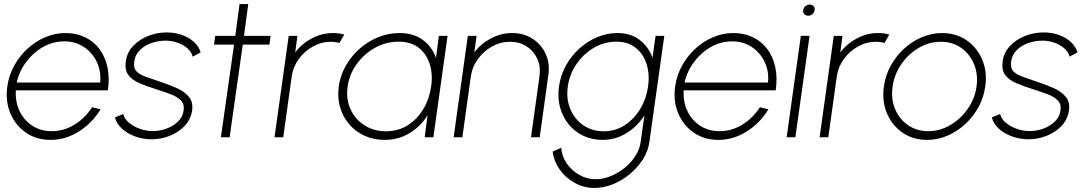

<svg xmlns="http://www.w3.org/2000/svg" viewBox="-20 -677 5350 947"><path d="M229 13Q160 13 108.2 -22.5Q56.5 -58 31.2 -117.8Q6 -177.5 16 -250Q23.5 -305 49.8 -352.8Q76 -400.5 115.5 -436.8Q155 -473 203.2 -493.5Q251.5 -514 303 -514Q357 -514 399.8 -493.2Q442.5 -472.5 470.8 -434.8Q499 -397 510 -345.2Q521 -293.5 512 -231.5H58Q55 -173.5 77 -128.2Q99 -83 140 -56.5Q181 -30 235 -30Q294 -30 346.2 -61.5Q398.5 -93 434 -148L476 -138Q436.5 -71.5 370.2 -29.2Q304 13 229 13ZM62.5 -270H474Q479.5 -324.5 457.8 -370.8Q436 -417 394.2 -445Q352.5 -473 297.5 -473Q242 -473 193.2 -445.8Q144.5 -418.5 109.8 -372.2Q75 -326 62.5 -270Z M725 10Q683 9.5 644.8 -4.8Q606.5 -19 580.2 -43.5Q554 -68 547 -98L588 -114.5Q593.5 -90 616.8 -71Q640 -52 671.2 -41.2Q702.5 -30.5 732.5 -30.5Q769 -30.5 802.2 -43Q835.5 -55.5 858.5 -78.2Q881.5 -101 885.5 -131Q890.5 -163 872.2 -181.5Q854 -200 823.8 -211.5Q793.5 -223 760.5 -233.5Q706.5 -250 668.5 -266.5Q630.5 -283 612.5 -308Q594.5 -333 600.5 -375Q606.5 -418.5 636.5 -450.2Q666.5 -482 710.2 -499.5Q754 -517 801 -517Q863 -517 909.5 -489.8Q956 -462.5 969.5 -418.5L930.5 -397.5Q924 -422 903.5 -439.5Q883 -457 854.8 -466.8Q826.5 -476.5 797 -476.5Q760 -476.5 726.2 -464.5Q692.5 -452.5 669.8 -429.8Q647 -407 642.5 -375.5Q637.5 -343 652.5 -326.2Q667.5 -309.5 698 -298.8Q728.5 -288 769.5 -274Q814.5 -259.5 852.5 -242.2Q890.5 -225 912 -199Q933.5 -173 927.5 -131.5Q921 -88 890.8 -56Q860.5 -24 816.5 -6.8Q772.5 10.5 725 10Z M1309 -457H1177.5L1112.5 0H1069.5L1134.5 -457H1035.5L1041.5 -500H1140.5L1161.5 -657H1204.5L1183.5 -500H1314.5Z M1334 0 1404 -500H1447L1436 -418.5Q1469 -462 1518.5 -488Q1568 -514 1622.5 -514Q1652 -514 1678 -506.5L1654 -465Q1633.5 -471 1612.5 -471Q1565.5 -471 1524 -448Q1482.5 -425 1454.2 -386.8Q1426 -348.5 1419 -301.5L1377 0Z M2144.5 -500H2187.5L2117.5 0H2074.5L2089 -109Q2055.5 -54.5 2001 -20.8Q1946.5 13 1877.5 13Q1823 13 1778 -7.5Q1733 -28 1702 -64.5Q1671 -101 1657.2 -148.5Q1643.5 -196 1651 -251Q1658.5 -305.5 1685.8 -353.2Q1713 -401 1754 -437Q1795 -473 1845.5 -493.5Q1896 -514 1950 -514Q2020 -514 2065.5 -480.2Q2111 -446.5 2130.5 -391.5ZM1883 -29.5Q1944 -29.5 1991 -59.2Q2038 -89 2068 -139.2Q2098 -189.5 2106.5 -250Q2115.5 -312 2099.2 -362.2Q2083 -412.5 2044.2 -442Q2005.5 -471.5 1945.5 -471.5Q1884.5 -471.5 1830.5 -441.8Q1776.5 -412 1739.8 -361.5Q1703 -311 1694.5 -250Q1686 -188 1709 -138Q1732 -88 1778 -58.8Q1824 -29.5 1883 -29.5Z M2684.5 -306 2642 0H2599L2641 -301.5Q2647.5 -348.5 2630.2 -386.8Q2613 -425 2577.8 -448Q2542.5 -471 2496 -471Q2449 -471 2407.5 -448Q2366 -425 2337.8 -386.8Q2309.5 -348.5 2302.5 -301.5L2260.5 0H2217.5L2287.5 -500H2330.5L2319.5 -418.5Q2352.5 -462 2402 -488Q2451.5 -514 2506 -514Q2563.5 -514 2606.8 -486Q2650 -458 2671.5 -410.8Q2693 -363.5 2684.5 -306Z M3213.5 -500H3256.5L3183 23Q3177 68 3151 108.8Q3125 149.5 3086.5 181.5Q3048 213.5 3002.8 231.8Q2957.5 250 2911.5 250Q2859.5 250 2814.8 225.2Q2770 200.5 2741 159.8Q2712 119 2706 70.5L2748 52Q2751 94.5 2775.8 129.8Q2800.5 165 2838 186Q2875.5 207 2918 207Q2955 207 2992.2 191.8Q3029.5 176.5 3061.2 150.8Q3093 125 3114 92Q3135 59 3140 23L3158.5 -108Q3124 -54 3070.2 -20.5Q3016.5 13 2951.5 13Q2899.5 13 2856.8 -7.5Q2814 -28 2784.5 -64.2Q2755 -100.5 2742.2 -148Q2729.5 -195.5 2737 -250Q2744.5 -305 2770.8 -352.8Q2797 -400.5 2836.8 -436.8Q2876.5 -473 2925 -493.5Q2973.5 -514 3025.5 -514Q3090.5 -514 3134.5 -480.5Q3178.5 -447 3198.5 -392.5ZM2957.5 -29.5Q3016 -29.5 3062.5 -60.2Q3109 -91 3138.8 -141.2Q3168.5 -191.5 3176.5 -250Q3185 -310 3169.2 -360.5Q3153.5 -411 3115.5 -441.2Q3077.5 -471.5 3020 -471.5Q2961.5 -471.5 2910 -441.8Q2858.5 -412 2823.8 -361.5Q2789 -311 2780.5 -250Q2772 -188.5 2793.2 -138.5Q2814.5 -88.5 2857.5 -59Q2900.5 -29.5 2957.5 -29.5Z M3523 13Q3454 13 3402.2 -22.5Q3350.5 -58 3325.2 -117.8Q3300 -177.5 3310 -250Q3317.5 -305 3343.8 -352.8Q3370 -400.5 3409.5 -436.8Q3449 -473 3497.2 -493.5Q3545.5 -514 3597 -514Q3651 -514 3693.8 -493.2Q3736.5 -472.5 3764.8 -434.8Q3793 -397 3804 -345.2Q3815 -293.5 3806 -231.5H3352Q3349 -173.5 3371 -128.2Q3393 -83 3434 -56.5Q3475 -30 3529 -30Q3588 -30 3640.2 -61.5Q3692.5 -93 3728 -148L3770 -138Q3730.5 -71.5 3664.2 -29.2Q3598 13 3523 13ZM3356.5 -270H3768Q3773.5 -324.5 3751.8 -370.8Q3730 -417 3688.2 -445Q3646.5 -473 3591.5 -473Q3536 -473 3487.2 -445.8Q3438.5 -418.5 3403.8 -372.2Q3369 -326 3356.5 -270Z M3930 -500H3973L3903 0H3860ZM3966.5 -599.5Q3954.5 -599.5 3947 -607.2Q3939.5 -615 3941.5 -627Q3943.5 -639.5 3952.8 -647Q3962 -654.5 3974 -654.5Q3985.5 -654.5 3992.8 -647Q4000 -639.5 3998 -627.5Q3996 -615 3987 -607.2Q3978 -599.5 3966.5 -599.5Z M4022.5 0 4092.5 -500H4135.5L4124.5 -418.5Q4157.5 -462 4207 -488Q4256.5 -514 4311 -514Q4340.5 -514 4366.5 -506.5L4342.5 -465Q4322 -471 4301 -471Q4254 -471 4212.5 -448Q4171 -425 4142.8 -386.8Q4114.5 -348.5 4107.5 -301.5L4065.5 0Z M4552.5 13Q4483.5 13 4431.8 -22.5Q4380 -58 4354.8 -117.8Q4329.5 -177.5 4339.5 -250Q4347 -305 4373.2 -352.8Q4399.5 -400.5 4439 -436.8Q4478.5 -473 4526.8 -493.5Q4575 -514 4626.5 -514Q4695.5 -514 4747.2 -478.5Q4799 -443 4824.5 -383Q4850 -323 4839.5 -250Q4832 -195.5 4805.8 -148Q4779.5 -100.5 4740 -64.2Q4700.5 -28 4652.5 -7.5Q4604.5 13 4552.5 13ZM4558.5 -30Q4616.5 -30 4667.8 -60.5Q4719 -91 4753.8 -141Q4788.5 -191 4796.5 -250Q4805 -309.5 4784.5 -359.8Q4764 -410 4721.5 -440.5Q4679 -471 4620.5 -471Q4562 -471 4510.8 -440.5Q4459.5 -410 4425.2 -359.8Q4391 -309.5 4382.5 -250Q4374 -188.5 4395 -138.8Q4416 -89 4459 -59.5Q4502 -30 4558.5 -30Z M5050 10Q5008 9.5 4969.8 -4.8Q4931.5 -19 4905.2 -43.5Q4879 -68 4872 -98L4913 -114.5Q4918.5 -90 4941.8 -71Q4965 -52 4996.2 -41.2Q5027.5 -30.5 5057.5 -30.5Q5094 -30.5 5127.2 -43Q5160.5 -55.5 5183.5 -78.2Q5206.5 -101 5210.5 -131Q5215.5 -163 5197.2 -181.5Q5179 -200 5148.8 -211.5Q5118.5 -223 5085.5 -233.5Q5031.5 -250 4993.5 -266.5Q4955.5 -283 4937.5 -308Q4919.5 -333 4925.5 -375Q4931.5 -418.5 4961.5 -450.2Q4991.5 -482 5035.2 -499.5Q5079 -517 5126 -517Q5188 -517 5234.5 -489.8Q5281 -462.5 5294.5 -418.5L5255.5 -397.5Q5249 -422 5228.5 -439.5Q5208 -457 5179.8 -466.8Q5151.5 -476.5 5122 -476.5Q5085 -476.5 5051.2 -464.5Q5017.5 -452.5 4994.8 -429.8Q4972 -407 4967.5 -375.5Q4962.5 -343 4977.5 -326.2Q4992.5 -309.5 5023 -298.8Q5053.5 -288 5094.5 -274Q5139.5 -259.5 5177.5 -242.2Q5215.5 -225 5237 -199Q5258.5 -173 5252.5 -131.5Q5246 -88 5215.8 -56Q5185.5 -24 5141.5 -6.8Q5097.5 10.5 5050 10Z"/></svg>

Font: Urbanist ExtraLight
Style: Italic
Weight: 250
Version: Version 1.303